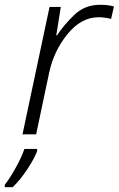

<svg xmlns="http://www.w3.org/2000/svg" viewBox="-64 -561 496 802"><path d="M30 0H87L141 -256Q160 -347 217.5 -418Q275 -489 348 -489Q372 -489 400 -482L412 -534Q388 -541 354 -541Q290 -541 246 -498.5Q202 -456 174 -413H171L190 -532H143ZM-44 221H-11Q21 190 50 146Q79 102 91 71V61H38Q25 98 1 141Q-23 184 -44 211Z"/></svg>

Font: Noto Sans UI Light
Style: Italic
Weight: 300
Italic angle: -12°
Designer: Monotype Design Team
Foundry: Monotype Imaging Inc.
Version: Version 1.901